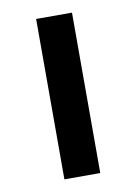

<svg xmlns="http://www.w3.org/2000/svg" viewBox="-64 -536 411 580"><g transform="rotate(-10 142.0 -246.0)"><path d="M87 0V-492H197V0Z"/></g></svg>

Font: Nunito Sans 10pt SemiExpanded SemiBold
Style: Regular
Weight: 600
Width: 6
Designer: Vernon Adams
Foundry: Vernon Adams
Version: Version 3.101;gftools[0.9.27]